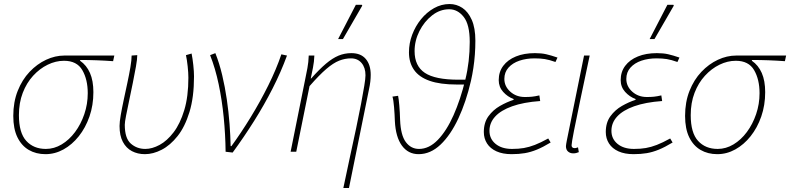

<svg xmlns="http://www.w3.org/2000/svg" viewBox="-20 -754 3926 954"><path d="M206 12Q159 12 123 -9Q87 -30 66.5 -72Q46 -114 46 -178Q46 -247 68 -302.5Q90 -358 127 -397Q164 -436 209 -457Q254 -478 300 -478H548L542 -450Q501 -453 460.5 -454.5Q420 -456 378 -456V-452Q410 -430 427 -391.5Q444 -353 444 -296Q444 -231 424.5 -175Q405 -119 371.5 -77Q338 -35 295.5 -11.5Q253 12 206 12ZM208 -14Q249 -14 286.5 -36.5Q324 -59 353 -98Q382 -137 399 -187Q416 -237 416 -291Q416 -359 389 -405.5Q362 -452 298 -452Q257 -452 217 -432.5Q177 -413 144.5 -377.5Q112 -342 93 -292.5Q74 -243 74 -182Q74 -94 110.5 -54Q147 -14 208 -14Z M700 12Q664 12 635.5 -3Q607 -18 590.5 -49Q574 -80 574 -128Q574 -148 580 -182.5Q586 -217 595 -259Q604 -301 613 -343Q622 -385 628 -420.5Q634 -456 634 -478L662 -480Q662 -460 655.5 -423.5Q649 -387 640 -342.5Q631 -298 622 -255.5Q613 -213 606.5 -180Q600 -147 600 -134Q600 -67 630 -40.5Q660 -14 702 -14Q736 -14 773 -34Q810 -54 842.5 -96.5Q875 -139 895.5 -206.5Q916 -274 916 -368Q916 -392 912.5 -424.5Q909 -457 904 -480L932 -488Q937 -463 940.5 -430.5Q944 -398 944 -374Q944 -271 921.5 -197.5Q899 -124 862.5 -78Q826 -32 783.5 -10Q741 12 700 12Z M1101 0Q1100 -86 1091.5 -171.5Q1083 -257 1066.5 -335.5Q1050 -414 1024 -480L1050 -490Q1070 -440 1084 -381Q1098 -322 1107 -260Q1116 -198 1120.5 -138.5Q1125 -79 1126 -28H1130Q1178 -94 1225.5 -171.5Q1273 -249 1313 -329.5Q1353 -410 1378 -484L1406 -478Q1376 -396 1334.5 -314.5Q1293 -233 1243 -153.5Q1193 -74 1136 4Z M1686 180Q1703 98 1719.5 22.5Q1736 -53 1750 -119Q1764 -185 1774 -238Q1784 -291 1790 -327.5Q1796 -364 1796 -380Q1796 -418 1776.5 -441Q1757 -464 1724 -464Q1694 -464 1665 -452.5Q1636 -441 1601 -411Q1566 -381 1518 -326L1452 0H1424L1496 -358Q1502 -387 1507.5 -416Q1513 -445 1514 -478H1542Q1541 -448 1535 -417.5Q1529 -387 1524 -364H1526Q1567 -410 1599.5 -437.5Q1632 -465 1662 -477.5Q1692 -490 1726 -490Q1773 -490 1797.5 -461Q1822 -432 1822 -382Q1822 -366 1820 -348.5Q1818 -331 1813 -308L1714 180ZM1660 -560 1748 -730H1778L1780 -726L1684 -560Z M2060 12Q2008 12 1977 -30.5Q1946 -73 1942 -152Q1941 -185 1938 -221.5Q1935 -258 1930 -274L1958 -278Q1961 -265 1964 -230.5Q1967 -196 1968 -158Q1971 -82 1996.5 -48Q2022 -14 2062 -14Q2112 -14 2155.5 -59Q2199 -104 2233.5 -181.5Q2268 -259 2292 -358Q2303 -402 2308.5 -449.5Q2314 -497 2314 -546Q2314 -632 2284 -670Q2254 -708 2212 -708Q2166 -708 2127 -677.5Q2088 -647 2064 -599.5Q2040 -552 2040 -500Q2040 -426 2091 -392Q2142 -358 2258 -358H2306L2298 -334H2250Q2167 -334 2114.5 -352.5Q2062 -371 2037 -407Q2012 -443 2012 -494Q2012 -539 2028 -581.5Q2044 -624 2072 -658.5Q2100 -693 2136.5 -713.5Q2173 -734 2214 -734Q2248 -734 2277 -715Q2306 -696 2324 -655.5Q2342 -615 2342 -552Q2342 -517 2339.5 -483Q2337 -449 2332 -416Q2327 -383 2320 -352Q2296 -248 2257.5 -165.5Q2219 -83 2169 -35.5Q2119 12 2060 12Z M2522 12Q2478 12 2447 -2Q2416 -16 2400 -41Q2384 -66 2384 -98Q2384 -145 2407 -176.5Q2430 -208 2464 -227.5Q2498 -247 2532 -258V-262Q2502 -273 2480 -297.5Q2458 -322 2458 -356Q2458 -397 2480.5 -427Q2503 -457 2543.5 -473.5Q2584 -490 2638 -490Q2670 -490 2694 -484.5Q2718 -479 2750 -468L2740 -446Q2709 -457 2687 -460.5Q2665 -464 2636 -464Q2595 -464 2561 -452.5Q2527 -441 2506.5 -418Q2486 -395 2486 -362Q2486 -325 2515.5 -298.5Q2545 -272 2588 -272Q2608 -272 2623 -273.5Q2638 -275 2660 -280L2664 -252Q2581 -246 2525 -226Q2469 -206 2440.5 -175Q2412 -144 2412 -104Q2412 -64 2442.5 -39Q2473 -14 2524 -14Q2557 -14 2583 -18.5Q2609 -23 2637.5 -34Q2666 -45 2704 -66L2716 -46Q2678 -23 2647.5 -10.5Q2617 2 2587.5 7Q2558 12 2522 12Z M2828 8Q2813 8 2802.5 -1Q2792 -10 2792 -28Q2792 -33 2793.5 -40Q2795 -47 2796 -54L2882 -478H2910Q2885 -360 2864.5 -263Q2844 -166 2832 -104.5Q2820 -43 2820 -32Q2820 -25 2824 -21.5Q2828 -18 2835 -18Q2838 -18 2841.5 -18.5Q2845 -19 2852 -22L2856 2Q2849 5 2842.5 6.5Q2836 8 2828 8Z M3128 12Q3084 12 3053 -2Q3022 -16 3006 -41Q2990 -66 2990 -98Q2990 -145 3013 -176.5Q3036 -208 3070 -227.5Q3104 -247 3138 -258V-262Q3108 -273 3086 -297.5Q3064 -322 3064 -356Q3064 -397 3086.5 -427Q3109 -457 3149.5 -473.5Q3190 -490 3244 -490Q3276 -490 3300 -484.5Q3324 -479 3356 -468L3346 -446Q3315 -457 3293 -460.5Q3271 -464 3242 -464Q3201 -464 3167 -452.5Q3133 -441 3112.5 -418Q3092 -395 3092 -362Q3092 -325 3121.5 -298.5Q3151 -272 3194 -272Q3214 -272 3229 -273.5Q3244 -275 3266 -280L3270 -252Q3187 -246 3131 -226Q3075 -206 3046.5 -175Q3018 -144 3018 -104Q3018 -64 3048.5 -39Q3079 -14 3130 -14Q3163 -14 3189 -18.5Q3215 -23 3243.5 -34Q3272 -45 3310 -66L3322 -46Q3284 -23 3253.5 -10.5Q3223 2 3193.5 7Q3164 12 3128 12ZM3208 -560 3296 -730H3326L3328 -726L3232 -560Z M3544 12Q3497 12 3461 -9Q3425 -30 3404.5 -72Q3384 -114 3384 -178Q3384 -247 3406 -302.5Q3428 -358 3465 -397Q3502 -436 3547 -457Q3592 -478 3638 -478H3886L3880 -450Q3839 -453 3798.5 -454.5Q3758 -456 3716 -456V-452Q3748 -430 3765 -391.5Q3782 -353 3782 -296Q3782 -231 3762.5 -175Q3743 -119 3709.5 -77Q3676 -35 3633.5 -11.5Q3591 12 3544 12ZM3546 -14Q3587 -14 3624.5 -36.5Q3662 -59 3691 -98Q3720 -137 3737 -187Q3754 -237 3754 -291Q3754 -359 3727 -405.5Q3700 -452 3636 -452Q3595 -452 3555 -432.5Q3515 -413 3482.5 -377.5Q3450 -342 3431 -292.5Q3412 -243 3412 -182Q3412 -94 3448.5 -54Q3485 -14 3546 -14Z"/></svg>

Font: Source Sans 3 VF
Style: Italic
Weight: 200
Italic angle: -11°
Designer: Paul D. Hunt
Foundry: Adobe Systems Incorporated
Version: Version 3.042;hotconv 1.0.118;makeotfexe 2.5.65603